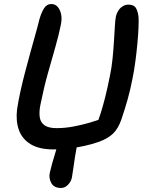

<svg xmlns="http://www.w3.org/2000/svg" viewBox="-20 -735 732 956"><path d="M247 9Q175 9 132.5 -17Q90 -43 74 -88Q58 -133 65 -191Q72 -236 82.5 -283.5Q93 -331 105.5 -378Q118 -425 130.5 -471Q143 -517 155 -559Q167 -601 176 -638Q186 -673 199.5 -694Q213 -715 235 -715Q255 -715 267.5 -700.5Q280 -686 284.5 -663Q289 -640 283 -612Q273 -561 255.5 -500.5Q238 -440 218 -368.5Q198 -297 181 -212Q174 -177 178 -151Q182 -125 202 -111Q222 -97 262 -97Q303 -97 345.5 -105Q388 -113 427.5 -124.5Q467 -136 495 -148L456 -102Q471 -138 482.5 -175Q494 -212 505 -256Q516 -300 527 -356Q536 -398 540.5 -443.5Q545 -489 547.5 -531Q550 -573 552 -605Q554 -637 557 -653Q560 -667 568.5 -681Q577 -695 590.5 -703.5Q604 -712 619 -712Q648 -712 658 -693Q668 -674 670 -647Q671 -630 669.5 -595Q668 -560 664 -517Q660 -474 654 -429Q648 -384 640 -345Q629 -288 615.5 -240Q602 -192 584 -139Q568 -94 542.5 -69.5Q517 -45 473 -29Q439 -17 400.5 -8.5Q362 0 323.5 4.5Q285 9 247 9ZM284 201Q249 201 235.5 176.5Q222 152 228 125Q232 107 239.5 79.5Q247 52 255.5 25.5Q264 -1 267 -16Q270 -32 282 -43Q294 -54 310 -60Q326 -66 339 -66Q354 -66 362.5 -56.5Q371 -47 366 -26Q359 11 353.5 45.5Q348 80 344.5 107Q341 134 338 149Q334 169 318.5 185Q303 201 284 201Z"/></svg>

Font: Shantell Sans Medium
Style: Italic
Weight: 500
Italic angle: -11°
Designer: Stephen Nixon, Anya Danilova, Shantell Martin
Foundry: Arrow Type
Version: Version 1.011;[c5ecc13dd]